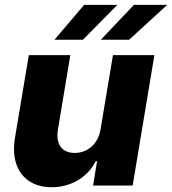

<svg xmlns="http://www.w3.org/2000/svg" viewBox="-20 -776 719 803"><path d="M207.7 -609.7H326.7L470.9 -755.7H332ZM401.6 -609.7H519.9L679.3 -755.7H540.1ZM400.6 -235.4C390.6 -171.9 344.1 -136.4 292.6 -136.4C239.3 -136.4 212.7 -172.6 221.9 -231.9L274.1 -545.5H100.5L42.3 -197.8C22 -74.6 83.5 7.1 195.7 7.1C277.3 7.1 346.6 -34.8 380.3 -101.6H386L369.3 0H534.8L625.7 -545.5H452.4Z"/></svg>

Font: TID UI Extra Bold
Style: Italic
Weight: 800
Italic angle: -9.39999°
Designer: The TID Project Authors
Foundry: Bakken & Bæck
Version: Version 1.001;hotconv 1.0.109;makeotfexe 2.5.65596